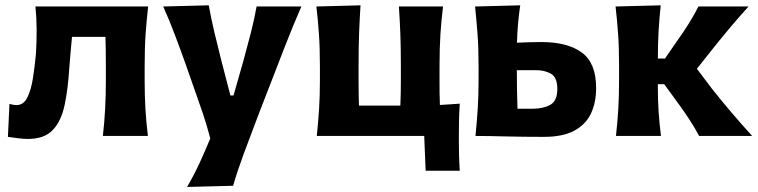

<svg xmlns="http://www.w3.org/2000/svg" viewBox="-20 -524 2921 740"><path d="M87.5 11.5Q70.5 11.5 47.5 8.5Q24.5 5.5 10.5 3.5L16.5 -123.5Q32.5 -119 43.5 -119Q71 -119 85.5 -148.5Q100 -178 107 -223.2Q114 -268.5 118.5 -316.5Q121.5 -363.5 121.2 -410Q121 -456.5 116.5 -499H551Q545 -445.5 541.2 -393Q537.5 -340.5 537.5 -266V-216Q537.5 -154 540.5 -103.8Q543.5 -53.5 550 0H376.5Q382.5 -53.5 385.2 -103.8Q388 -154 388 -216V-266Q388 -334.5 386.5 -382H257.5Q254.5 -350.5 251.8 -319.5Q249 -288.5 247 -261Q242 -180.5 229 -119Q216 -57.5 183.5 -23Q151 11.5 87.5 11.5Z M701 196.5Q728 150.5 749.8 103Q771.5 55.5 790.5 9.5Q777.5 -40.5 760.5 -90.8Q743.5 -141 726 -189.5L694.5 -279.5Q675.5 -333 654.2 -389.2Q633 -445.5 609 -499L784.5 -503.5Q794.5 -449 806.8 -397.2Q819 -345.5 833 -291L868 -156H880L918.5 -291Q933 -343.5 946.2 -395Q959.5 -446.5 969 -499H1141.5Q1124 -458.5 1108.5 -421Q1093 -383.5 1075.5 -338.5Q1058 -293.5 1034 -231L979.5 -91Q943 4.5 918.5 71.2Q894 138 878.5 192Z M1620.5 134 1615 0H1201Q1206.5 -53.5 1209.8 -103.8Q1213 -154 1213 -216V-266Q1213 -340.5 1209.2 -393Q1205.5 -445.5 1199.5 -499L1369.5 -503.5Q1366 -449 1364 -395.5Q1362 -342 1362 -266V-216Q1362 -160.5 1363.5 -117H1523Q1525 -160.5 1525 -216V-266Q1525 -340.5 1523 -393Q1521 -445.5 1517.5 -499H1687.5Q1681 -445.5 1677.5 -393Q1674 -340.5 1674 -266V-216Q1674 -187.5 1674.2 -164Q1674.5 -140.5 1675.5 -119.5Q1694.5 -120.5 1713.8 -121.8Q1733 -123 1752 -124.5Q1749.5 -87.5 1749 -52.5Q1748.5 -17.5 1748.5 13.5Q1748.5 43.5 1749.2 73.8Q1750 104 1752 134Z M1812.5 0Q1818 -53.5 1821.2 -103.8Q1824.5 -154 1824.5 -216V-266Q1824.5 -340.5 1820.5 -393Q1816.5 -445.5 1811 -499L1985 -503.5Q1979.5 -466.5 1976.5 -431.5Q1973.5 -396.5 1972.5 -359.5Q1995.5 -360.5 2019.8 -361.2Q2044 -362 2066 -362Q2167.5 -362 2222.8 -321.2Q2278 -280.5 2277.5 -184Q2277.5 -128.5 2257.5 -86.2Q2237.5 -44 2193.2 -20.2Q2149 3.5 2076.5 3.5Q1995.5 3.5 1929 1.8Q1862.5 0 1812.5 0ZM1974.5 -105H2034Q2073.5 -105 2100.8 -120Q2128 -135 2128 -181.5Q2128 -226.5 2103.2 -240Q2078.5 -253.5 2047.5 -253.5H1972Q1972 -215.5 1972.5 -179.2Q1973 -143 1974.5 -105Z M2354 0Q2360 -53.5 2363 -103.8Q2366 -154 2366 -216V-272Q2366 -342 2362.2 -393.8Q2358.5 -445.5 2352.5 -499L2526.5 -503.5Q2521 -452 2518.2 -402Q2515.5 -352 2515.5 -298.5H2543L2592 -369.5Q2615 -401.5 2635.2 -434Q2655.5 -466.5 2672 -499H2865Q2824 -454 2786.8 -409.2Q2749.5 -364.5 2714 -319.5L2666 -259L2724 -182Q2760 -136.5 2798.8 -91Q2837.5 -45.5 2879 0H2674.5Q2658.5 -30.5 2638.5 -61.2Q2618.5 -92 2596.5 -122L2540 -199.5H2515.5V-187Q2515.5 -136.5 2518.5 -92.2Q2521.5 -48 2527.5 0Z"/></svg>

Font: Commissioner Flair
Style: Bold
Weight: 700
Designer: Kostas Bartsokas
Foundry: Kostas Bartsokas
Version: Version 1.000; ttfautohint (v1.8.3)